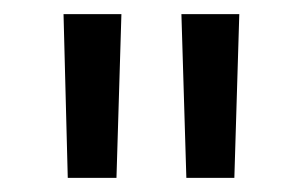

<svg xmlns="http://www.w3.org/2000/svg" viewBox="-20 -690 429 272"><path d="M70 -670 76 -438H145L152 -670ZM237 -670 244 -438H312L319 -670Z"/></svg>

Font: LT Wave Alt
Style: Regular
Weight: 400
Designer: Daniel Lyons
Version: Version 2.5 (Glyphs App)